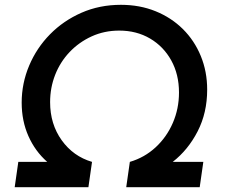

<svg xmlns="http://www.w3.org/2000/svg" viewBox="-20 -777 942 797"><path d="M41 0 56 -105H176Q126 -149 98 -212Q70 -275 70 -351Q70 -431 101 -504.5Q132 -578 187.5 -634.5Q243 -691 318 -724Q393 -757 482 -757Q560 -757 625.5 -730.5Q691 -704 739 -656.5Q787 -609 813.5 -544.5Q840 -480 840 -405Q840 -309 800.5 -232Q761 -155 697 -105H824L809 0H504L519 -105Q580 -123 626 -165.5Q672 -208 697.5 -267Q723 -326 723 -393Q723 -468 691 -526Q659 -584 603 -617Q547 -650 475 -650Q413 -650 360.5 -626Q308 -602 269 -561Q230 -520 209 -466.5Q188 -413 188 -353Q188 -262 236 -195Q284 -128 362 -105L347 0Z"/></svg>

Font: Plus Jakarta Sans SemiBold
Style: Italic
Weight: 600
Italic angle: -8°
Designer: Gumpita Rahayu
Foundry: Tokotype
Version: Version 2.071; ttfautohint (v1.8.4.7-5d5b);gftools[0.9.29]